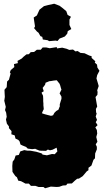

<svg xmlns="http://www.w3.org/2000/svg" viewBox="-20 -781 564 1031"><path d="M213 223H187L170 217H146L135 205H117L93 192L78 189L71 171L62 164L47 142L46 110L48 87L57 75L64 54L81 51L89 32L102 28L110 25L127 28H142L175 34L192 39L206 44L208 49L232 53L259 46L274 47L288 32L284 12L262 23L248 26L237 22L227 29L192 28L173 20L169 18L153 20L129 17L120 8L100 0L90 -5L85 -22L78 -30L63 -37L59 -54L41 -60L42 -77L28 -93V-102L17 -117L12 -139L16 -154L13 -176L7 -190L11 -207L3 -240L6 -261L5 -277L4 -299L16 -313L18 -343L28 -353L37 -386L33 -393L38 -405L57 -421L55 -437L76 -442L74 -454L97 -467L106 -476L122 -489L135 -490L145 -501L163 -502L178 -514H199L209 -526H229L247 -522L285 -528L286 -521L314 -525L338 -519L352 -513L372 -515L385 -505L397 -507L412 -497L434 -495L459 -483L472 -479V-470L492 -452L489 -445L501 -434L503 -418L514 -401L502 -378L498 -360L506 -333L510 -319L502 -296L504 -287L503 -272L493 -260L499 -225L502 -209L495 -196L496 -178L499 -171L494 -155L501 -137L494 -125L504 -109L492 -97L500 -83L502 -64L497 -45L503 -20L494 -6L500 7V21L491 43L490 69L482 77L471 108L455 120V133L446 139L424 165L404 178L394 179L382 189L366 204L342 205L335 214L318 215L298 222L284 223L253 221L222 230ZM254 -159 265 -162 272 -175 282 -185 294 -192 298 -203 301 -209V-221L307 -241L310 -250V-262L300 -280L304 -287L306 -292L310 -299L306 -312L304 -320L300 -331L292 -341L285 -350L274 -349L266 -348L255 -346L245 -345L240 -343L233 -340L225 -337L222 -326L216 -318L209 -309L215 -291L208 -287L203 -283L211 -267L212 -252V-237L213 -226V-215L214 -206L215 -195L210 -185L205 -173L216 -169L223 -167L234 -164ZM244 -560 236 -565 210 -569 207 -583 197 -587 187 -605 178 -612 163 -630 168 -639 163 -672 161 -687 178 -698 192 -729 216 -748 239 -754 271 -761 300 -750 317 -737 336 -721 343 -701 361 -691 353 -676V-647L363 -625L344 -614L341 -600L328 -585L300 -574L289 -561L278 -563Z"/></svg>

Font: Winky Rough Black
Style: Regular
Weight: 900
Designer: Simon Atzbach
Foundry: typofactur
Version: Version 1.206; ttfautohint (v1.8.4.7-5d5b)